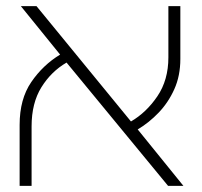

<svg xmlns="http://www.w3.org/2000/svg" viewBox="-20 -606 660 626"><path d="M44 0V-199Q44 -283 82 -338.5Q120 -394 176 -428L48 -586H99L407 -210Q457 -239 493 -292Q529 -345 529 -419V-586H568V-414Q568 -359 548.5 -315.5Q529 -272 497.5 -239Q466 -206 429 -184L578 0H528L197 -402Q147 -373 115 -321.5Q83 -270 83 -194V0Z"/></svg>

Font: Noto Sans Hebrew SemiCondensed ExtraLight
Style: Regular
Weight: 200
Width: 4
Designer: Monotype Design Team
Foundry: Monotype Imaging Inc.
Version: Version 2.004; ttfautohint (v1.8.4.7-5d5b)